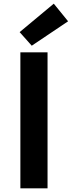

<svg xmlns="http://www.w3.org/2000/svg" viewBox="-20 -1026 391 1046"><path d="M91 0H239V-741H91ZM153 -777 351 -910 273 -1006 87 -851Z"/></svg>

Font: Source Han Sans JP
Style: Bold
Weight: 700
Designer: Ryoko NISHIZUKA 西塚涼子 (kana, bopomofo & ideographs); Paul D. Hunt (Latin, Greek & Cyrillic); Sandoll Communications 산돌커뮤니
Foundry: Adobe
Version: Version 2.002;hotconv 1.0.116;makeotfexe 2.5.65601